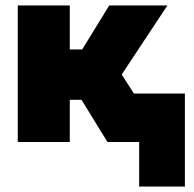

<svg xmlns="http://www.w3.org/2000/svg" viewBox="-20 -520 712 703"><path d="M45 -500H235.5V-339H281L380 -500H593L425.5 -247L470.5 -177.5H657V163H489.5V0H373.5L278.5 -154.5H235.5V0H45Z"/></svg>

Font: Overused Grotesk Black
Style: Regular
Weight: 900
Version: Version 0.004